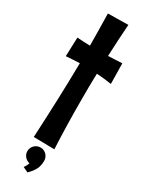

<svg xmlns="http://www.w3.org/2000/svg" viewBox="-244 -779 777 1016"><g transform="rotate(30 145.0 -270.5)"><path d="M84 -740C85 -675 87 -610 87 -545C61 -546 34 -547 8 -549L4 -433C32 -435 60 -437 87 -438C85 -284 79 -130 71 22L198 24C193 -74 191 -173 191 -271C191 -326 191 -380 193 -435C222 -433 253 -430 284 -425L282 -550C253 -548 225 -547 197 -546C200 -611 203 -676 208 -742ZM182 104C182 75 159 52 131 52C102 52 79 75 79 104C79 128 97 149 121 154C114 175 104 186 104 186L136 201C166 171 182 146 182 104Z"/></g></svg>

Font: Rum Raisin
Style: Regular
Weight: 400
Designer: Astigmatic (AOETI)
Foundry: Astigmatic (AOETI)
Version: Version 1.000